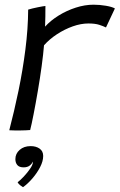

<svg xmlns="http://www.w3.org/2000/svg" viewBox="-20 -555 510 818"><path d="M172 -441.5Q195.5 -467.5 229.8 -488.8Q264 -510 302.8 -522.5Q341.5 -535 378.5 -535Q404.5 -535 431 -530.5Q457.5 -526 469.5 -519L431.5 -438Q420.5 -443.5 403 -449.2Q385.5 -455 356.5 -455Q324.5 -455 289.5 -442.5Q254.5 -430 222.5 -409Q190.5 -388 167.5 -362Q164.5 -325 157.5 -273.2Q150.5 -221.5 141.2 -167.5Q132 -113.5 123.2 -68.8Q114.5 -24 108.5 -1Q91 0.5 65.2 0.8Q39.5 1 19.5 0Q40.5 -80.5 58.8 -168.2Q77 -256 88.2 -344.2Q99.5 -432.5 100 -514Q116 -519 140.8 -524Q165.5 -529 173.5 -529.5Q173.5 -511 173.2 -484Q173 -457 172 -441.5ZM78 242.5Q75 240.5 67 235Q59 229.5 55 221.5Q66.5 213 81.5 197Q96.5 181 108 164.2Q119.5 147.5 120 137Q120 134.5 119.5 133.5Q116.5 142.5 106.8 150.2Q97 158 80.5 158Q62 158 53.8 148.2Q45.5 138.5 45.5 123Q45.5 99.5 63.8 83.5Q82 67.5 110.5 67.5Q133.5 67.5 148.8 78.2Q164 89 164 109.5Q164 131.5 151 156.8Q138 182 118.2 205Q98.5 228 78 242.5Z"/></svg>

Font: Grandstander Light
Style: Italic
Weight: 300
Italic angle: -15°
Designer: Tyler Finck
Foundry: Etcetera Type Co
Version: Version 1.200; ttfautohint (v1.8.3)